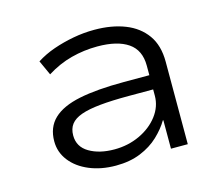

<svg xmlns="http://www.w3.org/2000/svg" viewBox="-79 -606 833 717"><g transform="rotate(-15 337.5 -247.5)"><path d="M287 8Q230 8 184.5 -11Q139 -30 113 -63.5Q87 -97 87 -139Q87 -193 121 -225.5Q155 -258 223 -272Q291 -286 395 -286H509V-231H399Q334 -231 288.5 -226.5Q243 -222 215 -212Q187 -202 174 -185Q161 -168 161 -142Q161 -98 200 -75Q239 -52 297 -52Q350 -52 395 -73Q440 -94 467 -129.5Q494 -165 494 -207V-323Q494 -383 452.5 -411.5Q411 -440 334 -440Q282 -440 232.5 -427Q183 -414 137 -385L111 -442Q142 -462 179.5 -475Q217 -488 257.5 -495.5Q298 -503 339 -503Q406 -503 457 -483Q508 -463 537 -422.5Q566 -382 566 -319V0H501V-110H499Q482 -81 453 -53.5Q424 -26 382.5 -9Q341 8 287 8Z"/></g></svg>

Font: Nunito Sans 7pt SemiExpanded Light
Style: Regular
Weight: 300
Width: 6
Designer: Vernon Adams
Foundry: Vernon Adams
Version: Version 3.101;gftools[0.9.27]